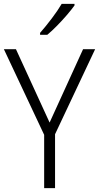

<svg xmlns="http://www.w3.org/2000/svg" viewBox="-20 -967 509 987"><path d="M235 -337 407 -714H469L263 -277V0H207V-274L0 -714H62ZM363 -939Q348 -918 324 -890Q300 -862 273 -834.5Q246 -807 223 -788H186V-798Q215 -831 246 -872Q277 -913 297 -947H363Z"/></svg>

Font: Noto Sans Lao SemiCondensed Light
Style: Regular
Weight: 300
Width: 4
Designer: Monotype Design Team
Foundry: Monotype Imaging Inc.
Version: Version 2.003; ttfautohint (v1.8.4.7-5d5b)